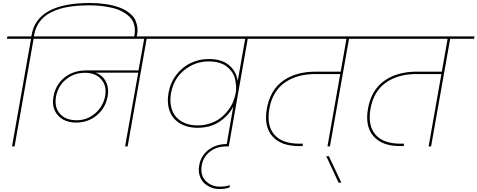

<svg xmlns="http://www.w3.org/2000/svg" viewBox="-20 -985 3213 1292"><path d="M206.1 -724.1 78.1 0H61L189 -724.1H26.9L29.8 -740.2H190.9L191.9 -745.1Q225.6 -964.8 585.9 -964.8Q612.3 -964.8 637.7 -963.1Q663.1 -961.4 690.4 -957.5Q717.8 -953.6 741.9 -947.5Q766.1 -941.4 790.3 -932.1Q814.5 -922.9 832.8 -910.6Q851.1 -898.4 867.2 -882.6Q883.3 -866.7 891.8 -846.9Q900.4 -827.1 904.1 -803Q907.7 -778.8 901.9 -750L898.9 -732.9H881.8L884.8 -750Q891.6 -789.1 882.1 -821Q872.6 -853 849.4 -874.3Q826.2 -895.5 796.1 -910.6Q766.1 -925.8 728 -933.8Q689.9 -941.9 654.8 -945.6Q619.6 -949.2 583 -949.2Q549.3 -949.2 519.8 -947.5Q490.2 -945.8 453.4 -940.7Q416.5 -935.5 386.2 -926.8Q356 -918 324.7 -902.3Q293.5 -886.7 270.8 -865.7Q248 -844.7 231.4 -814Q214.8 -783.2 209 -745.1L208 -740.2H371.1L368.2 -724.1Z M496.1 -175.8Q566.4 -175.8 620.1 -221.9Q673.8 -268.1 687 -335.9Q700.7 -405.3 662.1 -450.2Q623.5 -495.1 551.8 -495.1Q478 -495.1 423.8 -450.4Q369.6 -405.8 356.9 -334Q344.2 -264.2 382.8 -220Q421.4 -175.8 496.1 -175.8ZM297.9 -724.1 300.8 -740.2H1130.9L1127.9 -724.1H966.8L838.9 0H821.8L910.2 -496.1H623Q667.5 -481 691.2 -438Q714.8 -395 704.1 -335.9Q690.4 -258.8 631.6 -209.5Q572.8 -160.2 493.2 -160.2Q412.6 -160.2 369.4 -209.2Q326.2 -258.3 339.8 -334Q353.5 -414.1 413.3 -462.6Q473.1 -511.2 560.1 -511.2H912.1L950.2 -724.1Z M1564.9 -354Q1570.8 -379.4 1568.8 -405.3Q1566.9 -431.2 1561.3 -455.3Q1555.7 -479.5 1540.8 -500.7Q1525.9 -522 1505.4 -537.8Q1484.9 -553.7 1453.9 -562.7Q1422.9 -571.8 1384.8 -571.8Q1293.5 -571.8 1220.9 -513.9Q1148.4 -456.1 1130.9 -358.9Q1122.1 -308.1 1131.6 -266.4Q1141.1 -224.6 1165.5 -197.5Q1189.9 -170.4 1226.6 -155.8Q1263.2 -141.1 1308.6 -141.1Q1354 -141.1 1393.8 -154.5Q1433.6 -168 1461.9 -189.5Q1490.2 -210.9 1512.5 -239.3Q1534.7 -267.6 1547.1 -296.4Q1559.6 -325.2 1564.9 -354ZM1808.6 -724.1H1647L1519.5 0H1502.9L1549.8 -268.1Q1517.6 -205.6 1455.8 -165.3Q1394 -125 1308.6 -125Q1259.3 -125 1219.2 -140.9Q1179.2 -156.7 1152.3 -186Q1125.5 -215.3 1115 -260Q1104.5 -304.7 1113.8 -358.9Q1126 -428.2 1166.3 -481Q1206.5 -533.7 1263.2 -560.8Q1319.8 -587.9 1383.8 -587.9Q1472.2 -587.9 1521 -546.6Q1569.8 -505.4 1579.6 -439.9L1629.9 -724.1H1057.6L1060.5 -740.2H1811.5Z M1457.5 287.1Q1426.8 287.1 1399.4 276.1Q1372.1 265.1 1352.1 245.4Q1332 225.6 1323 195.1Q1314 164.6 1320.3 128.9Q1331.1 64.5 1382.1 24.2Q1433.1 -16.1 1510.3 -16.1H1521.5L1519.5 0H1507.3Q1438 0 1392.3 35.6Q1346.7 71.3 1337.4 128.9Q1326.7 193.8 1364.3 232.4Q1401.9 271 1460.4 271Q1495.1 271 1527.3 261.2L1524.4 276.9Q1494.6 287.1 1457.5 287.1Z M1738.3 -724.1 1741.2 -740.2H2492.2L2489.3 -724.1H2328.6L2200.2 0H2183.6L2269.5 -486.8H2103.5Q1977.1 -486.8 1895.3 -428.5Q1813.5 -370.1 1792.5 -252.9Q1772.9 -140.6 1825.7 -79.3Q1878.4 -18.1 1994.6 -18.1H2018.6L2015.6 -2H1991.2Q1870.6 -2 1812.7 -68.1Q1754.9 -134.3 1775.4 -252.9Q1797.9 -378.9 1884.5 -440.9Q1971.2 -502.9 2105.5 -502.9H2272.5L2311.5 -724.1Z M2258.3 244.1 2175.3 65.9H2192.9L2276.9 244.1Z M2418.9 -724.1 2421.9 -740.2H3172.9L3169.9 -724.1H3009.3L2880.9 0H2864.3L2950.2 -486.8H2784.2Q2657.7 -486.8 2575.9 -428.5Q2494.1 -370.1 2473.1 -252.9Q2453.6 -140.6 2506.3 -79.3Q2559.1 -18.1 2675.3 -18.1H2699.2L2696.3 -2H2671.9Q2551.3 -2 2493.4 -68.1Q2435.5 -134.3 2456.1 -252.9Q2478.5 -378.9 2565.2 -440.9Q2651.9 -502.9 2786.1 -502.9H2953.1L2992.2 -724.1Z"/></svg>

Font: SVN-Poppins Thin
Style: Italic
Weight: 100
Italic angle: -10°
Designer: Ninad Kale (Devanagari), Jonny Pinhorn (Latin)
Foundry: Indian Type Foundry
Version: Version 3.002 2017